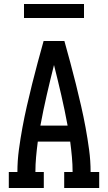

<svg xmlns="http://www.w3.org/2000/svg" viewBox="-20 -940 540 960"><path d="M24 0V-80H67Q67 -136 74.5 -191.5Q82 -247 92 -301.5Q102 -356 114.5 -410.5Q127 -465 140.5 -519.5Q154 -574 168.5 -627.5Q183 -681 198 -735H302Q317 -681 331.5 -627.5Q346 -574 359.5 -519.5Q373 -465 385.5 -410.5Q398 -356 408 -301.5Q418 -247 425.5 -191.5Q433 -136 433 -80H476V0H301V-80H343Q343 -118 339.5 -156Q336 -194 331 -232H169Q164 -194 160.5 -156Q157 -118 157 -80H199V0ZM182 -312H318Q304 -388 286.5 -464Q269 -540 250 -615Q231 -540 213.5 -464Q196 -388 182 -312ZM400 -850H100V-920H400Z"/></svg>

Font: Iosevka Curly Slab Medium
Style: Regular
Weight: 500
Monospace: yes
Designer: Belleve Invis
Foundry: Belleve Invis
Version: Version 22.1.2; ttfautohint (v1.8.4)